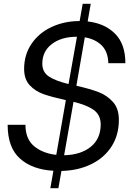

<svg xmlns="http://www.w3.org/2000/svg" viewBox="-20 -883 680 1003"><path d="M379 -435Q450 -419 494.5 -402Q539 -385 570 -350.5Q601 -316 601 -257Q601 -177 562.5 -117.5Q524 -58 456 -25Q388 8 301 10L285 100H243L259 9Q149 3 84.5 -54.5Q20 -112 20 -231H113Q113 -157 158 -119.5Q203 -82 274 -74L324 -360L320 -361Q251 -376 208 -391Q165 -406 135.5 -437.5Q106 -469 106 -523Q106 -597 144.5 -654Q183 -711 249.5 -742Q316 -773 396 -773L412 -863H454L438 -771Q527 -761 581 -707Q635 -653 635 -553H546Q544 -614 510.5 -646.5Q477 -679 423 -688ZM338 -444 382 -691H381Q301 -691 251 -653Q201 -615 201 -550Q201 -506 236 -483Q271 -460 338 -444ZM315 -72Q402 -74 454 -116Q506 -158 506 -233Q506 -283 469 -309Q432 -335 364 -351Z"/></svg>

Font: Open Sauce One
Style: Italic
Weight: 400
Italic angle: -10°
Designer: Alfredo Marco Pradil
Foundry: Creative Sauce Fz LLC
Version: Version 1.477